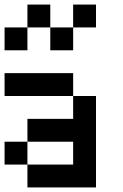

<svg xmlns="http://www.w3.org/2000/svg" viewBox="-20 -920 540 840"><path d="M0 -200V-300H100V-200ZM0 -500V-600H300V-500ZM0 -700V-800H100V-700ZM200 -700V-800H300V-700ZM200 -900V-800H100V-900ZM400 -100H100V-200H300V-300H100V-400H300V-500H400ZM400 -900V-800H300V-900Z"/></svg>

Font: GalmuriMono9 Regular
Style: Regular
Weight: 400
Designer: Lee Minseo (quiple)
Version: Version 2.399;hotconv 1.1.1;makeotfexe 2.6.0 DEVELOPMENT